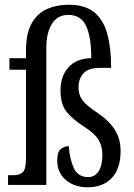

<svg xmlns="http://www.w3.org/2000/svg" viewBox="-20 -782 565 812"><path d="M351 10Q294 10 258 -21Q222 -52 222 -103Q222 -140 237.5 -152Q253 -164 271 -164Q275 -108 292.5 -70.5Q310 -33 353 -33Q381 -33 397 -57.5Q413 -82 413 -127Q413 -164 396.5 -191Q380 -218 336 -246Q289 -276 262.5 -308Q236 -340 236 -399Q236 -461 270 -498Q304 -535 366 -536Q366 -626 344 -672.5Q322 -719 269 -719Q223 -719 199.5 -681Q176 -643 176 -581V0H14V-41H36Q62 -41 76 -53.5Q90 -66 90 -113V-487H20V-536H90V-569Q90 -641 114 -683.5Q138 -726 179 -744Q220 -762 270 -762Q339 -762 378 -730.5Q417 -699 433.5 -639.5Q450 -580 450 -495H403Q354 -495 333 -472Q312 -449 312 -412Q312 -381 328.5 -358.5Q345 -336 389 -307Q439 -274 464.5 -235Q490 -196 490 -143Q490 -69 453 -29.5Q416 10 351 10Z"/></svg>

Font: Noto Serif Lao ExtraCondensed
Style: Regular
Weight: 400
Width: 2
Designer: Monotype Design Team
Foundry: Monotype Imaging Inc.
Version: Version 2.003; ttfautohint (v1.8.4.7-5d5b)